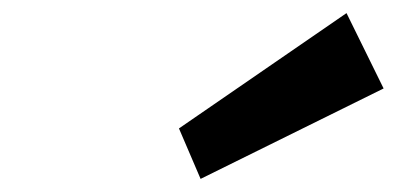

<svg xmlns="http://www.w3.org/2000/svg" viewBox="-20 -860 605 293"><path d="M253.1 -664 286.1 -587 565.4 -725 508.8 -840Z"/></svg>

Font: Hussar
Style: BdSuprExtOblThree
Weight: 700
Foundry: Cannot Into Space Fonts
Version: Version 2.00